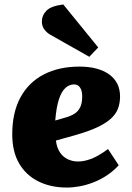

<svg xmlns="http://www.w3.org/2000/svg" viewBox="-20 -828 592 862"><path d="M337 -529Q421 -529 470 -494Q519 -459 519 -395Q519 -365 509.5 -340Q500 -315 477 -294.5Q454 -274 415.5 -256Q377 -238 317 -221L231 -197Q235 -165 249 -144Q263 -123 284.5 -113Q306 -103 330 -103Q352 -103 375 -110Q398 -117 421 -130Q444 -143 465 -159L513 -86Q489 -60 460.5 -41Q432 -22 400 -9.5Q368 3 337.5 8.5Q307 14 280 14Q208 14 152.5 -13.5Q97 -41 66 -94Q35 -147 35 -225Q35 -323 72 -391Q109 -459 177 -494Q245 -529 337 -529ZM349 -395Q349 -414 344 -426Q339 -438 331 -443.5Q323 -449 312 -449Q291 -449 273.5 -433Q256 -417 244.5 -382Q233 -347 228 -287L273 -300Q298 -307 314.5 -317.5Q331 -328 340 -346.5Q349 -365 349 -395ZM421 -615 381 -573 206 -672Q190 -681 179 -696Q168 -711 168 -731Q168 -759 188.5 -780Q209 -801 264 -808Z"/></svg>

Font: Literata ExtraBold
Style: Italic
Weight: 800
Italic angle: -2°
Designer: Latin by Veronika Burian and Jose Scaglione. Greek by Irene Vlachou. Cyrillic by Vera Evstafieva
Foundry: TypeTogether
Version: Version 3.002